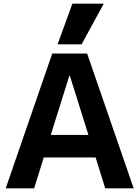

<svg xmlns="http://www.w3.org/2000/svg" viewBox="-20 -1020 755 1040"><path d="M263 -730H452L704 0H550L498 -167H217L165 0H11ZM459 -289 358 -611H356L255 -289ZM292 -780 372 -1000H542L422 -780Z"/></svg>

Font: Enso
Style: Bold
Weight: 700
Designer: Coji Morishita
Foundry: UNDERFOREST DESIGN
Version: Version 1.000